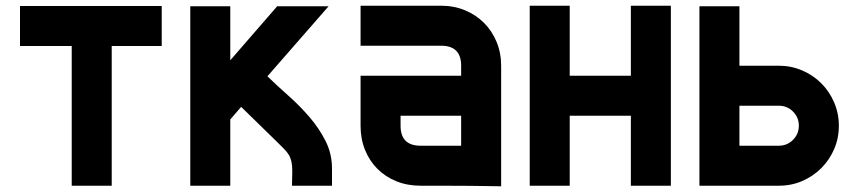

<svg xmlns="http://www.w3.org/2000/svg" viewBox="-20 -650 3006 672"><path d="M546 -489H371V0H231V-489H50V-629H546V-489Z M1130 -628 916 -383Q950 -350 989.5 -315Q1029 -280 1063 -240.5Q1097 -201 1119.5 -156.5Q1142 -112 1142 -60V0H1002Q1002 -13 1002.5 -26Q1003 -39 1003 -52Q1003 -71 1000 -84.5Q997 -98 990.5 -108.5Q984 -119 974 -129Q964 -139 951 -152L824 -276L786 -232V0H646V-628H786V-439L950 -628Z M1242 -630H1524Q1569 -630 1607.5 -614Q1646 -598 1674 -570Q1702 -542 1718 -503.5Q1734 -465 1734 -420V2Q1681 1 1629 0.5Q1577 0 1524 0H1452Q1406 0 1367.5 -15.5Q1329 -31 1301 -59Q1273 -87 1257.5 -125.5Q1242 -164 1242 -210V-385H1594V-420Q1594 -490 1524 -490H1242ZM1594 -245H1382V-210Q1382 -140 1452 -140H1594Z M1834 -630H1974V-385H2188V-630H2328V0H2188V-245H1974V0H1834V-630Z M2916 -210Q2916 -166 2899.5 -128Q2883 -90 2854.5 -61.5Q2826 -33 2788 -16.5Q2750 0 2706 0H2428V-628H2568V-420H2706Q2749 -420 2787.5 -403.5Q2826 -387 2854.5 -358.5Q2883 -330 2899.5 -291.5Q2916 -253 2916 -210ZM2776 -210Q2776 -239 2755.5 -259.5Q2735 -280 2706 -280H2568V-140H2706Q2735 -140 2755.5 -160.5Q2776 -181 2776 -210Z"/></svg>

Font: CAT North
Style: Regular
Weight: 400
Designer: Peter Wiegel
Foundry: Peter Wiegel
Version: Version 1.000